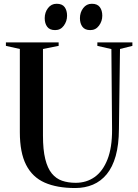

<svg xmlns="http://www.w3.org/2000/svg" viewBox="-20 -962 714 992"><path d="M368.5 9.5Q274.5 9.5 211 -18.5Q147.5 -46.5 115 -110Q82.5 -173.5 82.5 -279V-709L10.5 -725V-743H283V-725L202 -709V-261.5Q202 -188 213.8 -140.5Q225.5 -93 247.5 -66Q269.5 -39 300.8 -28.2Q332 -17.5 371 -17.5Q427 -17.5 469.2 -47.5Q511.5 -77.5 535.5 -138.8Q559.5 -200 559 -292.5L555.5 -708.5L483 -725V-743H664V-725L600 -709L594.5 -295.5Q594 -214 577.8 -156.2Q561.5 -98.5 531.5 -62Q501.5 -25.5 460.2 -8Q419 9.5 368.5 9.5ZM264.5 -806.5Q236.5 -806.5 223.8 -823.8Q211 -841 211 -868Q211 -898 228 -920.2Q245 -942.5 272 -942.5H273Q301.5 -942.5 314 -925.2Q326.5 -908 326.5 -881Q326.5 -852.5 309.8 -829.5Q293 -806.5 265.5 -806.5ZM446 -806.5Q418.5 -806.5 405.8 -823.8Q393 -841 393 -868Q393 -898 410 -920.2Q427 -942.5 454 -942.5H455Q483 -942.5 495.8 -925.2Q508.5 -908 508.5 -881Q508.5 -852.5 491.5 -829.5Q474.5 -806.5 447 -806.5Z"/></svg>

Font: Merriweather 144pt Medium
Style: Regular
Weight: 500
Version: Version 2.100